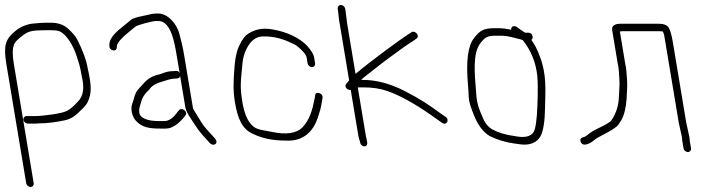

<svg xmlns="http://www.w3.org/2000/svg" viewBox="-29 -578 2835 769"><path d="M106 156 26.9 -319C21 -354.3 20.5 -379.3 25.4 -394C27 -403.5 34.7 -413.9 48.6 -425.1C85.6 -455.1 88.2 -457 174 -457C190.7 -457 202.6 -455.5 209.7 -452.5C238 -440.6 265.4 -392.4 276.4 -358C286 -327.9 291.5 -315.3 299 -270C309.6 -225.5 304.4 -192.7 283.4 -171.5C268.5 -156.4 257.3 -142.9 237 -132.9C216.8 -122.9 142 -113 109.2 -113H77.2C69.3 -113 63.4 -105.9 64.7 -98C66 -90.1 74.3 -83 82.2 -83H114.2C119.5 -83 124.8 -83.3 130 -84C158 -84 191.3 -88 230 -96C251.6 -100.5 271.4 -112.1 289.2 -131C307 -146.9 318.1 -159.9 322.5 -169.9C338 -204.8 338.5 -232.6 322.4 -304C316.8 -337.2 302.7 -376 280 -420.3C274.1 -431.9 262.3 -445.9 244.7 -462.3C227.1 -478.8 203.8 -487 174.9 -487H154.9C145.6 -487 133.7 -486.3 119.2 -485C108.4 -484 108.4 -484 97.6 -483C73 -479.1 51 -469.2 31.6 -453.1C-8.5 -420.2 -15.6 -393.9 -3.1 -319L76 156C77.3 163.9 85.6 171 93.5 171C101.4 171 107.3 163.9 106 156Z M423.3 -376.5C434.3 -373.9 439.6 -380 439.2 -395C441.4 -408.1 460.4 -428.9 496.3 -457.5C504.3 -463.8 510 -468.5 513.5 -471.5C520.7 -477.7 581.5 -494 597.2 -494C608.2 -494 615.2 -493.3 618.1 -492C657.2 -477.3 669.4 -412.1 679.2 -353L690.4 -286C686.7 -292 681.6 -294.7 675 -294L663.2 -293C650.1 -293 636.9 -290.3 623.5 -285L609.4 -280C583.3 -275.1 562 -262.8 545.5 -243C541.6 -238.3 535.5 -231.7 527.2 -223.1C518.9 -214.4 513 -203.8 509.6 -191.1C506.1 -178.4 503.4 -169.7 501.5 -165C492 -141.6 499.8 -108.7 518.9 -90.5C542.5 -68.1 567.1 -63 614.5 -63H634C640.3 -63 647 -64 654 -66C681.7 -77.9 691.5 -90.6 707.2 -107L713.7 -116C725.1 -129.7 700.3 -150 688.2 -137L681.5 -129C664.5 -105 646.8 -93 628.5 -93H610.5C574.3 -93 550 -99 537.5 -111C519.5 -126.5 532.7 -155.9 537.7 -174.2C540.4 -184.3 546.7 -195.2 556.5 -207C561.8 -211.7 566.3 -216.3 570.2 -221C579.3 -234.7 596.6 -244.9 622.1 -251.5C635.3 -254.9 652.4 -263 670.2 -263L682 -264C687.3 -264.7 690.8 -267.7 692.5 -273L713.4 -148C715.1 -137.3 722 -123 734 -105C767.7 -54.4 760.6 -60.4 810.5 -6C826.9 11.9 849.3 -4.6 831.5 -24C815.8 -41.2 812.1 -45.7 798.2 -60.8C782.5 -77.9 770.5 -99.9 758 -120L747.8 -136.5C745.5 -140.2 744 -144 743.4 -148L709.2 -353C702.1 -395.6 698.6 -406.5 689.9 -440.8C678.4 -486.1 641.1 -524 604.2 -524C577.2 -524 573.7 -520 539.3 -513.3C517.2 -509 502.8 -504.3 496.2 -499C481.7 -487.3 466.2 -474.2 451.1 -462C423.4 -438.9 409.5 -418.6 409.2 -401C407.6 -387.3 412.3 -379.1 423.3 -376.5Z M1233 -324 1228.9 -349C1227.5 -357 1222 -367.7 1212.3 -381C1185.9 -417.3 1136.6 -443.6 1083.2 -456C1034.6 -467.3 1001.9 -466.3 964.5 -442.7C952.6 -435.2 941.3 -420.3 930.7 -398C918.5 -375.7 911.1 -338.2 908.5 -285.5C906.7 -250.6 903.8 -217.5 912 -168C922.4 -105.5 940 -60.6 984 -42C1020 -24 1063.5 -15 1114.5 -15C1190.5 -10 1228.4 -57.6 1244.4 -108.5C1252.3 -133.5 1256.2 -142.3 1260.9 -175L1262.9 -187C1265.9 -205.3 1233.4 -214.7 1233.4 -196L1231.4 -184C1222.1 -137 1211.9 -99.2 1181.8 -67C1157.2 -43.6 1117 -37.8 1061.3 -49.5C1053.3 -51.2 1041 -53.4 1024.5 -56.3C1007.9 -59.2 995.2 -64 986.5 -70.8C961.7 -90.2 948.8 -127.3 942 -168C931.9 -228.9 934.4 -243.2 942.3 -326C944.2 -345.4 949.4 -363.9 958 -381.5C975.7 -418 1000.4 -434.8 1032.1 -432C1064.7 -432 1096.9 -424.7 1128.7 -410C1134.5 -407.3 1141.1 -404.3 1148.7 -401C1160.7 -395.6 1196.1 -365.4 1198.9 -349L1203 -324C1204.4 -316.1 1212.6 -309 1220.5 -309C1228.5 -309 1234.4 -316.1 1233 -324Z M1323.6 -543 1324.6 -537C1327.3 -520.3 1326.4 -507.8 1331.6 -483L1369.4 -256C1367.6 -254.7 1366.2 -253 1365.2 -251L1358.5 -243C1346.9 -230.5 1364.1 -215 1375.7 -218L1406.5 -33C1407.4 -27.7 1409.1 -21.7 1411.5 -15L1414.2 -5C1415.5 2.7 1424.4 9.4 1432.3 8C1449.2 5.1 1439.2 -16.7 1436.5 -33L1404 -228H1429C1462.5 -228 1493.2 -223.3 1521 -213.9C1586.1 -192 1664 -142.1 1720.2 -101L1741.7 -86C1758.7 -73.7 1773.5 -97 1755.7 -110L1735.3 -124C1689.8 -157.3 1654.2 -181.7 1590.9 -214C1533.3 -243.3 1477.7 -258 1424 -258H1417C1423.4 -264 1432 -271.2 1443 -279.5C1465.6 -296.7 1500.5 -325.2 1524.5 -342.5C1552.7 -362.9 1592.9 -393.6 1624.2 -413L1638.6 -423C1655.4 -434.2 1632.9 -458.1 1619.2 -449L1603.9 -439C1575.2 -421.2 1447.7 -327.1 1395 -282L1361.4 -484L1354.6 -537L1353.6 -543C1352.3 -550.9 1344 -558 1336.1 -558C1328.2 -558 1322.3 -550.9 1323.6 -543Z M2065.7 -416C2098 -375.2 2117 -328.4 2122.8 -275.6C2125.3 -252 2125.6 -212.3 2123.5 -156.4C2121.5 -100.5 2116.5 -65 2108.7 -50C2097 -30.6 2071.6 -24.9 2032.5 -33C1997.7 -37.5 1968.2 -46.2 1944.2 -59C1926.2 -68.8 1912.7 -85.5 1903.8 -109C1877.2 -167.9 1880.6 -181.9 1875.9 -235C1871.7 -281.5 1871.1 -317.2 1874 -342C1876.7 -378.8 1890.4 -406.8 1915.2 -426C1923 -432 1936.1 -435 1954.6 -435H1975.6C1992.6 -435 2009.7 -432.5 2027.1 -427.5C2040.6 -423.6 2065.2 -419.3 2065.7 -416ZM1949.6 -465C1909.4 -465 1893.1 -456.2 1870.1 -426C1845.1 -396 1836.8 -333.3 1845.4 -238C1846.9 -220.7 1847.9 -203.8 1848.4 -187.5C1849 -171.2 1856.9 -145.1 1872.4 -109.1C1887.8 -73.2 1907.8 -47.8 1932.5 -33C1964 -17.6 1997.3 -7.6 2032.5 -3C2047.8 -1 2047.8 -1 2063.2 1C2097.2 3 2121.4 -8 2135.7 -32C2147.2 -53.7 2153.4 -92.9 2154.1 -149.5C2154.9 -213 2161.7 -277.1 2133.9 -350.2C2119.2 -389.2 2113.4 -397 2099.4 -418C2103.5 -421.3 2105.1 -426 2104.1 -432C2102.4 -442 2096.6 -447 2086.6 -447H2074.6C2071.7 -448.3 2064.6 -453 2053.2 -461L2040.7 -470C2030 -477.2 2016.4 -472.1 2018.6 -459C1997.9 -463 1983.1 -465 1974.1 -465Z M2738.7 16 2733.8 -13C2733.1 -17.7 2732.5 -23 2732.2 -29L2719.5 -87L2665.9 -409C2661.3 -436.5 2655.9 -455.7 2649.7 -466.6C2643.5 -477.5 2629.5 -483 2607.6 -483H2458.6C2431.9 -483 2420 -474.3 2422.9 -457L2445 -324C2450.2 -303.3 2449.7 -285.4 2451.6 -263.7C2453.9 -239.4 2450.1 -209.5 2449.7 -188C2448.6 -154.6 2438.7 -124.1 2420.2 -96.6C2415.5 -89.7 2400.9 -80.5 2376.4 -68.8C2351.9 -57.2 2335.6 -47.7 2327.5 -40.4C2319.5 -33.1 2312.1 -29 2305.3 -28C2296 -24.7 2293.3 -18.4 2297.2 -9C2306.3 12.8 2338 -5.8 2347.6 -14.2C2355.4 -21.1 2366.3 -28.1 2380.2 -35C2419.3 -54.5 2442 -69.4 2448.3 -79.5C2452.2 -85.8 2456.1 -91.7 2459.8 -97C2471.4 -118.6 2478.4 -147.6 2480.8 -183.7C2483.2 -219.9 2483.7 -245 2482.4 -259C2480.1 -282.6 2480.5 -301.6 2475 -324L2453.7 -452C2456.9 -452.7 2460.2 -453 2463.6 -453H2612.6C2617.2 -453 2621.6 -452.7 2625.7 -452C2627.6 -448.7 2629.4 -443.7 2631.2 -437L2689.5 -87L2702 -30C2702.4 -23.3 2703.1 -17.7 2703.8 -13L2708.7 16C2710 23.9 2718.2 31 2726.2 31C2734.1 31 2740 23.9 2738.7 16Z"/></svg>

Font: MewTooHand
Style: Lta
Weight: 400
Designer: Mew Too, Robert Jablonski
Version: Version 0.77